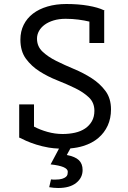

<svg xmlns="http://www.w3.org/2000/svg" viewBox="-20 -732 640 960"><path d="M150 -99Q180 -83 217.5 -72.5Q255 -62 293 -62Q326 -62 355 -68.5Q384 -75 405.5 -89.5Q427 -104 439.5 -126Q452 -148 452 -178Q452 -219 424.5 -245Q397 -271 356 -291Q315 -311 267 -330Q219 -349 178 -375Q137 -401 109.5 -438.5Q82 -476 82 -534Q82 -575 98.5 -608Q115 -641 145 -664Q175 -687 217.5 -699.5Q260 -712 312 -712Q372 -712 421 -703.5Q470 -695 499 -681L501 -682V-680H502L501 -677V-517H427V-624Q402 -630 372 -634Q342 -638 308 -638Q275 -638 248.5 -630Q222 -622 203.5 -608.5Q185 -595 175 -577Q165 -559 165 -539Q165 -500 192.5 -474Q220 -448 261 -427.5Q302 -407 350 -387Q398 -367 439 -340.5Q480 -314 507.5 -277Q535 -240 535 -185Q535 -140 518.5 -104Q502 -68 471.5 -42Q441 -16 396 -2Q367 7 332 10L314 43Q356 51 374.5 69Q393 87 393 118Q393 157 361 182.5Q329 208 271 208Q260 208 249 207Q238 206 226 204L235 165Q241 166 246 166H256Q278 166 290.5 162Q303 158 309.5 152.5Q316 147 317.5 140Q319 133 319 127Q319 99 233 90L275 11Q248 10 224 6Q190 0 161.5 -9Q133 -18 110.5 -28Q88 -38 75 -45L76 -48V-210H150Z"/></svg>

Font: PT Mono
Style: Regular
Weight: 400
Monospace: yes
Designer: A.Korolkova, I.Chaeva
Foundry: ParaType Ltd
Version: Version 1.001W OFL